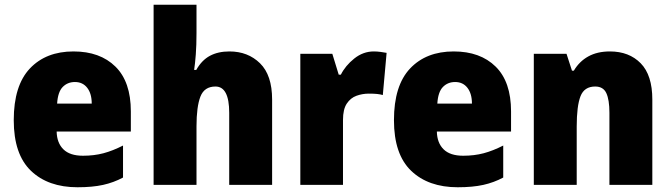

<svg xmlns="http://www.w3.org/2000/svg" viewBox="-20 -846 2830 810"><path d="M290 -629Q402 -629 467 -565Q532 -501 532 -376V-291H219Q220 -243 247.5 -216Q275 -189 330 -189Q377 -189 416.5 -199.5Q456 -210 499 -232V-97Q460 -76 415 -66Q370 -56 307 -56Q183 -56 110.5 -125.5Q38 -195 38 -339Q38 -485 106 -557Q174 -629 290 -629ZM296 -500Q265 -500 244.5 -479Q224 -458 221 -409H367Q367 -451 348 -475.5Q329 -500 296 -500Z M809 -707Q809 -655 806 -616Q803 -577 799 -551H808Q831 -592 865.5 -610.5Q900 -629 948 -629Q1026 -629 1077 -579Q1128 -529 1128 -426V-66H947V-370Q947 -481 889 -481Q842 -481 825.5 -438.5Q809 -396 809 -313V-66H628V-826H809Z M1557 -629Q1571 -629 1585.5 -627Q1600 -625 1611 -623L1595 -445Q1585 -448 1571.5 -449.5Q1558 -451 1536 -451Q1509 -451 1484 -442Q1459 -433 1443 -409Q1427 -385 1427 -340V-66H1247V-619H1382L1409 -531H1418Q1437 -569 1474.5 -599Q1512 -629 1557 -629Z M1894 -629Q2006 -629 2071 -565Q2136 -501 2136 -376V-291H1823Q1824 -243 1851.5 -216Q1879 -189 1934 -189Q1981 -189 2020.5 -199.5Q2060 -210 2103 -232V-97Q2064 -76 2019 -66Q1974 -56 1911 -56Q1787 -56 1714.5 -125.5Q1642 -195 1642 -339Q1642 -485 1710 -557Q1778 -629 1894 -629ZM1900 -500Q1869 -500 1848.5 -479Q1828 -458 1825 -409H1971Q1971 -451 1952 -475.5Q1933 -500 1900 -500Z M2553 -629Q2634 -629 2683 -579Q2732 -529 2732 -426V-66H2551V-370Q2551 -425 2538 -453Q2525 -481 2491 -481Q2445 -481 2429 -440Q2413 -399 2413 -312V-66H2232V-619H2370L2393 -548H2401Q2424 -587 2462 -608Q2500 -629 2553 -629Z"/></svg>

Font: Noto Sans Malayalam UI SemiCondensed Black
Style: Regular
Weight: 900
Width: 4
Designer: Jelle Bosma - Monotype Design Team
Foundry: Monotype Imaging Inc.
Version: Version 2.104; ttfautohint (v1.8.4.7-5d5b)